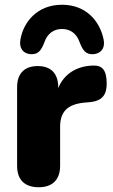

<svg xmlns="http://www.w3.org/2000/svg" viewBox="-20 -779 474 808"><path d="M109 -551C140 -549 153 -566 166 -599C179 -638 206 -657 241 -657C276 -657 303 -638 316 -599C329 -566 342 -549 373 -551C404 -553 424 -576 416 -613C401 -687 345 -759 241 -759C137 -759 79 -687 66 -613C59 -576 78 -553 109 -551ZM143 9C201 9 233 -23 233 -81V-245C233 -309 264 -340 334 -347L357 -349C413 -354 430 -383 429 -431C428 -486 409 -505 370 -503C301 -501 248 -466 225 -408V-412C225 -470 194 -501 139 -501C83 -501 52 -470 52 -412V-81C52 -23 83 9 143 9Z"/></svg>

Font: Nunito Black
Style: Regular
Weight: 900
Designer: Vernon Adams
Foundry: Vernon Adams
Version: Version 3.602